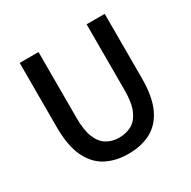

<svg xmlns="http://www.w3.org/2000/svg" viewBox="-146 -774 923 927"><g transform="rotate(-30 315.5 -310.5)"><path d="M315 11Q244 11 191 -17Q138 -45 108 -107.5Q78 -170 78 -273V-632H183V-266Q183 -195 200 -154.5Q217 -114 247 -96.5Q277 -79 315 -79Q355 -79 385.5 -96.5Q416 -114 433.5 -154.5Q451 -195 451 -266V-632H552V-273Q552 -170 522.5 -107.5Q493 -45 440 -17Q387 11 315 11Z"/></g></svg>

Font: Narnoor Medium
Style: Regular
Weight: 500
Designer: S. Sridhar Murthy
Foundry: SIL International
Version: Version 3.000